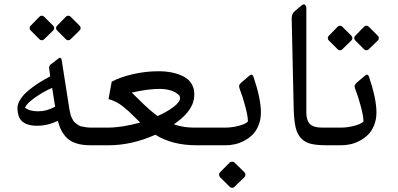

<svg xmlns="http://www.w3.org/2000/svg" viewBox="-20 -687 1883 908"><path d="M249.5 -564.9 292 -608.4Q296.4 -612.8 302.7 -612.8Q309.1 -612.8 313.5 -608.4L356.9 -564.9Q361.3 -560.5 361.3 -554.2Q361.3 -547.9 356.9 -543.5L313.5 -501Q309.1 -496.6 302.7 -496.6Q296.4 -496.6 292 -501L249.5 -543.5Q245.1 -547.9 245.1 -554.2Q245.1 -560.5 249.5 -564.9ZM124.5 -564.9 167 -608.4Q171.4 -612.8 177.7 -612.8Q184.1 -612.8 188.5 -608.4L231.9 -564.9Q236.3 -560.5 236.3 -554.2Q236.3 -547.9 231.9 -543.5L188.5 -501Q184.1 -496.6 177.7 -496.6Q171.4 -496.6 167 -501L124.5 -543.5Q120.1 -547.9 120.1 -554.2Q120.1 -560.5 124.5 -564.9ZM98.1 -178.2Q119.1 -160.6 160.4 -160.6Q201.7 -160.6 240.7 -182.6L226.6 -271.5Q184.6 -253.4 145.5 -225.6Q106.4 -197.8 98.1 -178.2ZM409.2 -83.5H428.2V0H409.2Q333 0 297.9 -33.2Q280.8 -49.8 270.8 -69.1Q260.7 -88.4 253.4 -115.7Q206.1 -92.3 154.5 -92.3Q103 -92.3 80.1 -117.7Q62.5 -138.2 62.5 -176.8Q63 -197.3 77.6 -219.2Q92.3 -241.2 116.2 -260.7Q159.7 -296.4 217.3 -325.7L212.4 -364.3Q210.4 -373 219.2 -381.8L256.8 -410.6Q262.2 -415 266.4 -413.1Q270.5 -411.1 271.5 -404.3Q308.1 -169.9 308.8 -166.7Q309.6 -163.6 312.3 -151.1Q314.9 -138.7 317.1 -134.8Q319.3 -130.9 324 -121.3Q328.6 -111.8 333.5 -108.2Q338.4 -104.5 345.9 -98.4Q353.5 -92.3 362.3 -89.8Q389.6 -83.5 409.2 -83.5Z M831.5 -223.1Q831.5 -230.5 826.7 -236.8Q798.3 -265.1 737.3 -266.6Q677.7 -266.6 603 -249Q613.8 -239.3 637.2 -215.8Q690.9 -162.1 725.6 -138.2Q772.9 -159.7 802.2 -182.4Q831.5 -205.1 831.5 -223.1ZM428.2 -83.5H489.7Q555.7 -83.5 643.1 -107.4Q600.1 -150.4 588.4 -160.9Q576.7 -171.4 560.1 -184.6Q530.8 -208 493.2 -218.3L508.3 -300.8Q546.4 -321.8 607.2 -335.9Q668 -350.1 730 -350.1Q799.8 -350.1 848.1 -325.2Q872.1 -313 885.5 -291.3Q898.9 -269.5 898.9 -242.2Q898.9 -214.8 889.2 -192.4Q868.7 -144.5 802.2 -99.1Q846.2 -83.5 896.5 -83.5H981V0H909.7Q793.9 0 714.8 -49.8Q603 0 493.2 0H428.2Q412.1 0 399.4 -12.7Q386.7 -25.4 386.7 -41.5Q386.7 -57.6 399.4 -70.6Q412.1 -83.5 428.2 -83.5Z M1020.5 127.9 1065.9 82Q1070.3 77.6 1077.6 77.6Q1085 77.6 1089.4 82L1136.2 127.9Q1140.6 132.3 1140.6 138.9Q1140.6 145.5 1136.2 150.9L1089.4 195.8Q1085 201.2 1077.6 201.2Q1070.3 201.2 1065.9 195.8L1020.5 150.9Q1016.1 145.5 1016.1 138.9Q1016.1 132.3 1020.5 127.9ZM939 -41Q939 -58.1 951.2 -70.8Q963.4 -83.5 979.5 -83.5H1046.4Q1075.2 -83.5 1107.4 -91.6Q1139.6 -99.6 1152.3 -111.8V-115.2Q1152.3 -137.2 1140.1 -183.3Q1127.9 -229.5 1112.8 -268.6Q1110.4 -276.9 1110.4 -279.8Q1110.4 -286.6 1122.1 -297.4L1160.6 -330.1Q1168 -335 1171.6 -333.5Q1175.3 -332 1178.7 -324.2Q1213.9 -219.7 1213.9 -155.8Q1213.9 -122.6 1203.1 -95.5Q1192.4 -68.4 1175.3 -51Q1158.2 -33.7 1135.7 -21.7Q1113.3 -9.8 1091.1 -4.9Q1068.8 0 1046.4 0H979.5Q964.4 0 951.7 -12.7Q939 -25.4 939 -41Z M1407.7 -662.6Q1413.1 -666.5 1417.5 -666.5Q1421.9 -666.5 1425.3 -660.9Q1428.7 -655.3 1428.7 -649.9V-153.3Q1428.7 -119.1 1445.1 -101.3Q1461.4 -83.5 1502.9 -83.5H1526.9V0Q1479 0 1450.4 -6.8Q1421.9 -13.7 1403.6 -33.4Q1385.3 -53.2 1378.2 -84Q1371.1 -114.7 1369.1 -166.5L1359.4 -600.1Q1359.4 -624 1377 -636.7Z M1485.4 -41Q1485.4 -58.1 1497.6 -70.8Q1509.8 -83.5 1525.9 -83.5H1592.8Q1621.6 -83.5 1653.8 -91.6Q1686 -99.6 1698.7 -111.8V-115.2Q1698.7 -137.2 1686.5 -183.3Q1674.3 -229.5 1659.2 -268.6Q1656.7 -276.9 1656.7 -279.8Q1656.7 -286.6 1668.5 -297.4L1707 -330.1Q1714.4 -335 1718 -333.5Q1721.7 -332 1725.1 -324.2Q1760.3 -219.7 1760.3 -155.8Q1760.3 -122.6 1749.5 -95.5Q1738.8 -68.4 1721.7 -51Q1704.6 -33.7 1682.1 -21.7Q1659.7 -9.8 1637.5 -4.9Q1615.2 0 1592.8 0H1525.9Q1510.7 0 1498 -12.7Q1485.4 -25.4 1485.4 -41ZM1659.7 -496.1Q1655.3 -500.5 1655.3 -506.8Q1655.3 -513.2 1659.7 -517.6L1702.1 -561Q1706.5 -565.4 1712.9 -565.4Q1719.2 -565.4 1723.6 -561L1767.1 -517.6Q1771.5 -513.2 1771.5 -506.8Q1771.5 -500.5 1767.1 -496.1L1723.6 -453.6Q1719.2 -449.2 1712.9 -449.2Q1706.5 -449.2 1702.1 -453.6ZM1534.7 -496.1Q1530.3 -500.5 1530.3 -506.8Q1530.3 -513.2 1534.7 -517.6L1577.1 -561Q1581.5 -565.4 1587.9 -565.4Q1594.2 -565.4 1598.6 -561L1642.1 -517.6Q1646.5 -513.2 1646.5 -506.8Q1646.5 -500.5 1642.1 -496.1L1598.6 -453.6Q1594.2 -449.2 1587.9 -449.2Q1581.5 -449.2 1577.1 -453.6Z"/></svg>

Font: Nika
Style: Regular
Weight: 400
Designer: Mohammad Saleh Souzanchi
Foundry: http://font-store.ir
Version: Version:1.0.0;RFB:1.2.5;Building:2016-05-25 11:08:22.297533